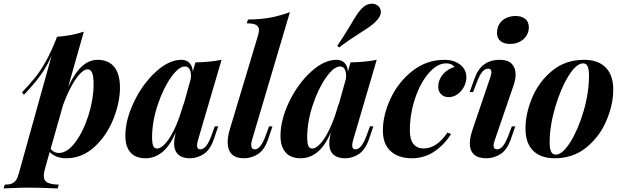

<svg xmlns="http://www.w3.org/2000/svg" viewBox="-111 -862 3447 1063"><path d="M553.2 -377Q553.2 -294.9 516.6 -203.1Q480 -111.3 411.9 -48.6Q343.8 14.2 254.4 14.2Q226.6 14.2 202.6 4.9Q178.7 -4.4 164.1 -20.5L137.2 75.2Q131.3 96.2 131.3 110.8Q131.3 138.2 151.6 148.7Q171.9 159.2 214.4 160.2L208.5 181.2L178.7 180.2Q99.1 176.8 50.3 176.8Q5.9 176.8 -65.9 180.2Q-85.4 181.2 -90.8 181.2L-84.5 160.2Q-60.1 160.2 -45.7 154.3Q-31.2 148.4 -22.2 135.3Q-13.2 122.1 -6.8 98.1L174.8 -553.7Q147 -490.7 110.1 -440.9Q73.2 -391.1 21.5 -337.4L10.7 -350.6Q54.7 -397 84 -433.3Q113.3 -469.7 142.8 -522.5Q172.4 -575.2 202.1 -650.9L204.1 -658.2Q284.7 -664.1 353 -686.5L266.6 -381.3Q303.2 -459 342.8 -494.9Q382.3 -530.8 429.2 -530.8Q489.7 -530.8 521.5 -491.5Q553.2 -452.1 553.2 -377ZM407.2 -394.5Q407.2 -441.4 398.7 -459.7Q390.1 -478 374 -478Q354.5 -478 330.6 -452.1Q306.6 -426.3 282.5 -381.1Q258.3 -335.9 237.8 -279.3L169.4 -38.1Q186.5 -15.1 214.8 -15.1Q262.2 -15.1 306.9 -75.7Q351.6 -136.2 379.4 -225.6Q407.2 -314.9 407.2 -394.5Z M1097.2 -162.6 1072.3 -89.4Q1052.2 -32.7 1017.1 -9.3Q981.9 14.2 940.4 14.2Q888.2 14.2 866.2 -17.6Q853 -37.1 853 -67.9Q853 -91.8 861.8 -127.9Q828.6 -52.7 786.9 -19.3Q745.1 14.2 694.8 14.2Q639.2 14.2 611.1 -18.3Q583 -50.8 583 -109.4Q583 -198.2 630.6 -297.6Q678.2 -397 751 -463.9Q823.7 -530.8 893.6 -530.8Q920.4 -530.8 937 -514.6Q953.6 -498.5 956.5 -466.3L970.7 -516.6Q1052.7 -518.1 1115.7 -530.8L984.9 -85.4Q980 -67.4 980 -56.6Q980 -35.2 998 -35.2Q1032.7 -35.2 1060.5 -113.8L1078.1 -162.6ZM946.3 -442.4Q946.3 -466.8 937.5 -480.5Q928.7 -494.1 912.6 -494.1Q878.4 -494.1 835.2 -432.9Q792 -371.6 761.5 -279.5Q731 -187.5 731 -102.1Q731 -68.4 737.5 -54Q744.1 -39.6 758.8 -39.6Q780.3 -39.6 806.9 -70.1Q833.5 -100.6 859.9 -158.4Q886.2 -216.3 906.7 -294.9L901.9 -270L945.3 -426.3Q946.3 -437 946.3 -442.4Z M1279.8 -60.5Q1279.8 -35.2 1300.3 -35.2Q1332.5 -35.2 1360.8 -113.8L1378.4 -162.1H1397.5L1372.6 -88.9Q1353 -32.2 1317.4 -9Q1281.7 14.2 1239.3 14.2Q1193.8 14.2 1171.6 -9Q1149.4 -32.2 1149.4 -74.7Q1149.4 -106.4 1161.1 -145L1317.9 -667Q1322.8 -685.1 1322.8 -694.8Q1322.8 -714.8 1307.1 -723.9Q1291.5 -732.9 1254.9 -732.9L1262.2 -753.9Q1330.6 -754.4 1385.7 -764.6Q1440.9 -774.9 1494.1 -794.9L1283.7 -85Q1279.8 -71.8 1279.8 -60.5Z M1442.4 0ZM1956.1 -162.6 1931.2 -89.4Q1911.1 -32.7 1876 -9.3Q1840.8 14.2 1799.3 14.2Q1747.1 14.2 1725.1 -17.6Q1711.9 -37.1 1711.9 -67.9Q1711.9 -91.8 1720.7 -127.9Q1687.5 -52.7 1645.8 -19.3Q1604 14.2 1553.7 14.2Q1498 14.2 1470 -18.3Q1441.9 -50.8 1441.9 -109.4Q1441.9 -198.2 1489.5 -297.6Q1537.1 -397 1609.9 -463.9Q1682.6 -530.8 1752.4 -530.8Q1779.3 -530.8 1795.9 -514.6Q1812.5 -498.5 1815.4 -466.3L1829.6 -516.6Q1911.6 -518.1 1974.6 -530.8L1843.8 -85.4Q1838.9 -67.4 1838.9 -56.6Q1838.9 -35.2 1856.9 -35.2Q1891.6 -35.2 1919.4 -113.8L1937 -162.6ZM1805.2 -442.4Q1805.2 -466.8 1796.4 -480.5Q1787.6 -494.1 1771.5 -494.1Q1737.3 -494.1 1694.1 -432.9Q1650.9 -371.6 1620.4 -279.5Q1589.8 -187.5 1589.8 -102.1Q1589.8 -68.4 1596.4 -54Q1603 -39.6 1617.7 -39.6Q1639.2 -39.6 1665.8 -70.1Q1692.4 -100.6 1718.8 -158.4Q1745.1 -216.3 1765.6 -294.9L1760.7 -270L1804.2 -426.3Q1805.2 -437 1805.2 -442.4ZM1831.5 -726.6Q1852.5 -762.7 1865 -781.5Q1877.4 -800.3 1893.1 -815.9Q1904.3 -828.1 1918.9 -835Q1933.6 -841.8 1947.8 -841.8Q1968.8 -841.8 1984.4 -827.6Q1997.6 -814.5 1997.6 -796.9Q1997.6 -770 1968.8 -742.2Q1954.6 -728 1937.3 -715.6Q1919.9 -703.1 1885.3 -681.2Q1814.9 -636.7 1766.6 -599.1L1756.3 -608.4Q1783.7 -647 1831.5 -726.6Z M2158.2 -139.6Q2158.2 -88.9 2178.2 -64.5Q2198.2 -40 2234.4 -40Q2306.6 -40 2366.2 -127.9L2386.2 -120.1Q2350.6 -62.5 2295.2 -24.2Q2239.7 14.2 2168.5 14.2Q2095.7 14.2 2052.2 -24.9Q2008.8 -64 2008.8 -139.6Q2008.8 -225.6 2051.8 -317.1Q2094.7 -408.7 2172.9 -469.7Q2251 -530.8 2350.1 -530.8Q2385.7 -530.8 2413.3 -518.3Q2440.9 -505.9 2456.1 -483.9Q2471.2 -461.9 2471.2 -434.6Q2471.2 -407.7 2458 -382.1Q2444.8 -356.4 2422.1 -340.3Q2399.4 -324.2 2372.6 -324.2Q2347.7 -324.2 2331.5 -339.8Q2315.4 -355.5 2315.4 -381.8Q2315.4 -408.2 2327.9 -430.9Q2340.3 -453.6 2361.3 -469.2Q2382.3 -484.9 2406.2 -491.2Q2390.1 -511.2 2358.9 -511.2Q2309.6 -511.2 2262.9 -457.5Q2216.3 -403.8 2187.3 -317.6Q2158.2 -231.4 2158.2 -139.6Z M2743.2 -773.4Q2778.3 -773.4 2797.6 -756.8Q2816.9 -740.2 2816.9 -710.9Q2816.9 -684.6 2803 -663.3Q2789.1 -642.1 2765.4 -630.4Q2741.7 -618.7 2713.4 -618.7Q2678.7 -618.7 2659.7 -634.8Q2640.6 -650.9 2640.6 -679.2Q2640.6 -708.5 2654.1 -729.7Q2667.5 -751 2690.9 -762.2Q2714.4 -773.4 2743.2 -773.4ZM2609.4 -461.9Q2609.4 -481.9 2592.3 -481.9Q2573.7 -481.9 2558.6 -463.6Q2543.5 -445.3 2527.8 -403.3L2508.3 -352.1H2489.3L2516.6 -428.2Q2552.7 -530.8 2655.3 -530.8Q2701.7 -530.8 2722.7 -508.3Q2743.7 -485.8 2743.7 -449.7Q2743.7 -423.3 2732.9 -391.1L2627.9 -85Q2621.6 -67.4 2621.6 -55.7Q2621.6 -35.2 2641.6 -35.2Q2657.2 -35.2 2672.4 -52.2Q2687.5 -69.3 2704.6 -113.8L2722.7 -162.1H2741.7L2716.3 -88.9Q2696.3 -32.7 2660.4 -9.3Q2624.5 14.2 2581.1 14.2Q2535.6 14.2 2512.9 -7.1Q2490.2 -28.3 2490.2 -68.4Q2490.2 -99.6 2505.4 -145L2603 -432.1Q2609.4 -449.7 2609.4 -461.9Z M3122.6 -530.8Q3200.2 -530.8 3242.2 -488.5Q3284.2 -446.3 3284.2 -366.2Q3284.2 -283.7 3246.8 -195.1Q3209.5 -106.4 3136 -46.1Q3062.5 14.2 2960 14.2Q2882.3 14.2 2840.3 -28.1Q2798.3 -70.3 2798.3 -150.9Q2798.3 -233.4 2835.7 -322Q2873 -410.6 2946.5 -470.7Q3020 -530.8 3122.6 -530.8ZM2932.1 -74.2Q2932.1 -38.1 2940.4 -22Q2948.7 -5.9 2966.3 -5.9Q3002.9 -5.9 3046.4 -75Q3089.8 -144 3119.9 -246.3Q3149.9 -348.6 3149.9 -441.4Q3149.9 -480.5 3141.8 -495.8Q3133.8 -511.2 3117.2 -511.2Q3079.6 -511.2 3035.9 -440.4Q2992.2 -369.6 2962.2 -266.4Q2932.1 -163.1 2932.1 -74.2Z"/></svg>

Font: TypoPRO Playfair Display
Style: Bold Italic
Weight: 700
Italic angle: -14.9847°
Designer: Claus Eggers Sørensen
Foundry: Claus Eggers Sørensen
Version: Version 1.004;PS 001.004;hotconv 1.0.70;makeotf.lib2.5.58329